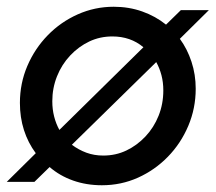

<svg xmlns="http://www.w3.org/2000/svg" viewBox="-24 -539 639 569"><path d="M278 10Q232 10 192.5 -4Q153 -18 123 -44L78 0H-4L82 -85Q59 -116 47 -153.5Q35 -191 35 -234Q35 -292 57 -343.5Q79 -395 117.5 -434.5Q156 -474 206.5 -496.5Q257 -519 313 -519Q358 -519 397.5 -505Q437 -491 468 -466L512 -509H595L509 -424Q531 -394 543.5 -356Q556 -318 556 -276Q556 -218 534 -166Q512 -114 473.5 -74.5Q435 -35 385 -12.5Q335 10 278 10ZM152 -154 401 -399Q382 -415 359 -423Q336 -431 309 -431Q272 -431 240.5 -416Q209 -401 184 -374.5Q159 -348 145 -313Q131 -278 131 -239Q131 -215 136.5 -193.5Q142 -172 152 -154ZM282 -78Q319 -78 350.5 -93Q382 -108 407 -134.5Q432 -161 446 -196Q460 -231 460 -271Q460 -295 454.5 -316Q449 -337 439 -355L189 -110Q209 -95 232 -86.5Q255 -78 282 -78Z"/></svg>

Font: Red Hat Display SemiBold
Style: Italic
Weight: 600
Italic angle: -12°
Designer: Pentagram, MCKL
Foundry: Pentagram, MCKL
Version: Version 1.023